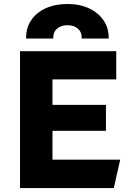

<svg xmlns="http://www.w3.org/2000/svg" viewBox="-20 -962 675 982"><path d="M82.4 0V-700H574.6V-556H248.4V-425.8H521.9V-293H248.4V-145.5H594.9L561.9 0ZM113.6 -764.8Q112.4 -818 138.9 -857.8Q165.4 -897.6 213.6 -919.6Q261.8 -941.5 325.4 -941.5Q388.2 -941.5 436.1 -919Q483.9 -896.5 510.4 -856.6Q537 -816.8 535.9 -764.8H397.6Q399.5 -796.2 379.3 -814.6Q359.1 -833 325.4 -833Q291.1 -833 270.9 -814.6Q250.8 -796.2 252.4 -764.8Z"/></svg>

Font: Geologica-Sharp
Style: Regular
Weight: 100
Designer: Sindre Bremnes, Frode Helland
Foundry: Monokrom Skriftforlag AS
Version: Version 1.010;gftools[0.9.28]